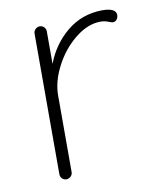

<svg xmlns="http://www.w3.org/2000/svg" viewBox="-65 -566 498 617"><g transform="rotate(-10 184.0 -257.5)"><path d="M355 -492Q355 -483 350 -477Q345 -471 337 -471Q334 -471 322.5 -475.5Q311 -480 298 -480Q257 -480 216 -447.5Q175 -415 149 -365.5Q123 -316 123 -270V-20Q123 -12 117 -6Q111 0 103 0Q94 0 88.5 -6Q83 -12 83 -20V-479Q83 -487 89 -493Q95 -499 103 -499Q112 -499 117.5 -493Q123 -487 123 -479V-373Q146 -434 194.5 -474Q243 -514 309 -515Q355 -515 355 -492Z"/></g></svg>

Font: Quicksand Light
Style: Regular
Weight: 300
Designer: Andrew Paglinawan
Foundry: Andrew Paglinawan
Version: Version 3.000